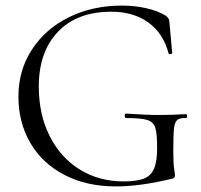

<svg xmlns="http://www.w3.org/2000/svg" viewBox="-20 -656 722 688"><path d="M46 -310Q46 -404 94.5 -478.5Q143 -553 227.5 -594.5Q312 -636 417 -636Q463 -636 504.5 -626.5Q546 -617 574 -600Q582 -593 584 -589.5Q586 -586 587 -577L597 -467Q597 -463 591.5 -462Q586 -461 584 -465Q565 -537 511.5 -575.5Q458 -614 379 -614Q256 -614 187.5 -542Q119 -470 119 -346Q119 -246 158 -168.5Q197 -91 266 -48.5Q335 -6 422 -6Q469 -6 494.5 -15.5Q520 -25 531.5 -50.5Q543 -76 543 -126Q543 -177 536.5 -198Q530 -219 508 -226Q486 -233 432 -233Q427 -233 427 -241Q427 -249 431 -249Q503 -244 551 -244Q597 -244 646 -247Q650 -247 650.5 -240Q651 -233 646 -233Q624 -234 615 -226Q606 -218 603.5 -196Q601 -174 601 -116Q601 -69 604 -51Q607 -33 607 -28Q607 -23 605 -20.5Q603 -18 598 -16Q483 12 396 12Q289 12 209.5 -30Q130 -72 88 -145Q46 -218 46 -310Z"/></svg>

Font: Cormorant Upright
Style: Regular
Weight: 400
Designer: Christian Thalmann (Catharsis Fonts)
Foundry: Catharsis Fonts
Version: Version 3.302